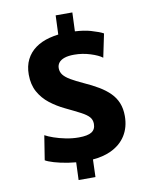

<svg xmlns="http://www.w3.org/2000/svg" viewBox="-102 -937 892 1122"><g transform="rotate(-10 344.0 -375.5)"><path d="M272 110 276 5.5Q253 3.5 230.5 0Q182.5 -7.5 147 -18.2Q111.5 -29 97 -38L120 -183Q138.5 -172.5 170 -161.5Q201.5 -150.5 239.8 -142.8Q278 -135 317 -135Q369.5 -135 393.2 -150Q417 -165 417 -198Q417 -222 402.5 -238.8Q388 -255.5 354.8 -273Q321.5 -290.5 266 -317Q219 -339.5 179.5 -370.2Q140 -401 116 -444.2Q92 -487.5 92 -547Q92 -598 111.2 -636.2Q130.5 -674.5 165.8 -700Q201 -725.5 249.5 -738Q274.5 -744.5 302.5 -748L307 -861H406L401.5 -749.5Q455.5 -746.5 494 -735.5Q547 -720 567 -708L538 -569Q515.5 -586.5 468.8 -601.2Q422 -616 373 -616Q338 -616 315.5 -608.2Q293 -600.5 282 -586.5Q271 -572.5 271 -554Q271 -531.5 284.2 -514.2Q297.5 -497 325.8 -480.2Q354 -463.5 399 -443Q447 -421.5 484.8 -399Q522.5 -376.5 549 -350Q575.5 -323.5 589.2 -289.8Q603 -256 603 -212Q603 -145.5 571.8 -96Q540.5 -46.5 480 -19Q435 1 375.5 6L372 110Z"/></g></svg>

Font: Koeln Type Sans ExtraBold
Style: Regular
Weight: 800
Designer: Eben Sorkin
Foundry: Eben Sorkin
Version: Version 2.001